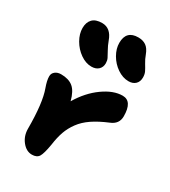

<svg xmlns="http://www.w3.org/2000/svg" viewBox="-204 -900 932 1050"><g transform="rotate(30 262.0 -374.5)"><path d="M425.8 -563Q389.2 -563 354.5 -586.7Q319.8 -610.4 298.8 -647Q277.8 -683.6 277.8 -720.2Q277.8 -797.9 354 -797.9Q383.3 -797.9 403.1 -784.2Q422.9 -770.5 435.1 -737.8Q444.3 -712.4 457.5 -691.2Q470.7 -669.9 477.8 -655.3Q484.9 -640.6 484.9 -620.1Q484.9 -593.8 469 -578.4Q453.1 -563 425.8 -563ZM210 -530.8Q174.3 -530.8 139.9 -554.9Q105.5 -579.1 84.2 -616.2Q63 -653.3 63 -689.9Q63 -726.1 82.8 -746.6Q102.5 -767.1 143.1 -767.1Q198.2 -767.1 221.2 -702.1Q231 -675.3 244.1 -652.3Q257.3 -629.4 263.7 -616Q270 -602.5 270 -585.9Q270 -561 253.9 -545.9Q237.8 -530.8 210 -530.8ZM168.9 48.8Q133.8 48.8 106.9 15.4Q80.1 -18.1 80.1 -64Q80.1 -226.1 51.8 -303.2Q37.1 -343.3 37.1 -370.1Q37.1 -388.7 51.8 -400.4Q66.4 -412.1 88.9 -412.1Q136.7 -412.1 164.6 -389.4Q192.4 -366.7 207 -310.1Q253.4 -387.7 317.4 -433.3Q381.3 -479 439 -479Q500 -479 500 -383.8Q500 -335 451.2 -315.9Q393.6 -292 354.5 -265.4Q315.4 -238.8 291.3 -205.8Q267.1 -172.9 254.4 -137Q241.7 -101.1 234.9 -51.8Q224.6 9.3 212.2 29.1Q199.7 48.8 168.9 48.8Z"/></g></svg>

Font: Shantell Sans Irregular Bouncy
Style: Bold
Weight: 700
Designer: Stephen Nixon, Anya Danilova, Shantell Martin
Foundry: Arrow Type
Version: Version 1.006;[9816181b4]